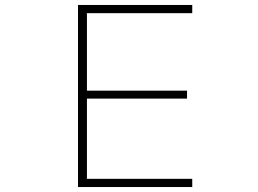

<svg xmlns="http://www.w3.org/2000/svg" viewBox="-20 -753 1040 773"><path d="M754 0H294V-733H754V-700H330V-388H733V-356H330V-33H754Z"/></svg>

Font: IBM Plex Sans JP ExtraLight
Style: Regular
Weight: 200
Designer: Mike Abbink; Paul van der Laan; Pieter van Rosmalen; Wujin Sim; Yejin Wi; Jinhee Kim; Boomi Park; Yona Kim; Kichan Ma
Foundry: Sandoll Inc.
Version: Version 1.001